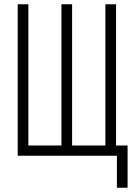

<svg xmlns="http://www.w3.org/2000/svg" viewBox="-20 -730 640 900"><path d="M63 0V-710H113V-48H268V-710H318V-48H474V-710H524V-48H578V150H528V0Z"/></svg>

Font: Geist Mono ExtraLight
Style: Regular
Weight: 200
Monospace: yes
Designer: Basement.studio, Andrés Briganti, Mateo Zaragoza
Foundry: Basement.studio, Vercel, Andrés Briganti, Guido Ferreyra, Mateo Zaragoza
Version: Version 1.500; ttfautohint (v1.8.4.7-5d5b)